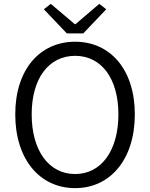

<svg xmlns="http://www.w3.org/2000/svg" viewBox="-20 -961 777 994"><path d="M369 13C550 13 678 -135 678 -369C678 -602 550 -745 369 -745C187 -745 59 -602 59 -369C59 -135 187 13 369 13ZM369 -60C233 -60 144 -181 144 -369C144 -556 233 -672 369 -672C504 -672 593 -556 593 -369C593 -181 504 -60 369 -60ZM326 -788H411L530 -913L494 -941L371 -836H367L243 -941L207 -913Z"/></svg>

Font: ChiuKong Gothic MN Normal
Style: Regular
Weight: 350
Designer: Ryoko NISHIZUKA 西塚涼子 (kana, bopomofo & ideographs); Paul D. Hunt (Latin, Greek & Cyrillic); Sandoll Communications 산돌커뮤니
Foundry: Adobe
Version: Version 1.300